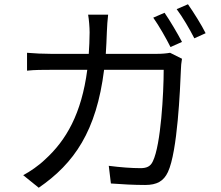

<svg xmlns="http://www.w3.org/2000/svg" viewBox="-20 -844 1040 902"><path d="M753 -784 700 -761C727 -723 761 -663 781 -623L835 -647C814 -687 778 -748 753 -784ZM863 -824 810 -801C838 -764 871 -707 893 -664L946 -688C928 -725 889 -787 863 -824ZM835 -568 779 -596C762 -593 742 -591 715 -591H477C479 -624 481 -658 482 -694C483 -718 485 -753 488 -775H394C398 -752 401 -715 401 -692C401 -657 399 -623 397 -591H221C183 -591 142 -593 107 -596V-512C142 -516 183 -516 222 -516H390C363 -310 291 -185 192 -95C162 -66 121 -38 89 -21L162 38C329 -77 433 -228 469 -516H749C749 -409 736 -163 698 -86C687 -62 669 -54 640 -54C598 -54 545 -58 491 -65L501 18C553 22 611 25 662 25C717 25 749 7 769 -36C814 -132 826 -423 830 -519C830 -532 832 -551 835 -568Z"/></svg>

Font: Noto Sans CJK JP
Style: Regular
Weight: 400
Designer: Ryoko NISHIZUKA 西塚涼子 (kana, bopomofo & ideographs); Paul D. Hunt (Latin, Greek & Cyrillic); Sandoll Communications 산돌커뮤니
Foundry: Adobe
Version: Version 2.004;hotconv 1.0.118;makeotfexe 2.5.65603